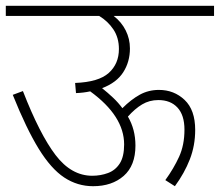

<svg xmlns="http://www.w3.org/2000/svg" viewBox="-20 -642 758 662"><path d="M0 -622H718V-587H372Q399 -566 413.5 -537Q428 -508 428 -475Q428 -429 405 -393Q382 -357 332 -338Q352 -322 370 -305Q388 -288 402 -269Q432 -299 462 -315.5Q492 -332 528 -332Q580 -332 616.5 -297.5Q653 -263 653 -194Q653 -140 634.5 -92.5Q616 -45 583 0L550 -21Q579 -61 597.5 -101.5Q616 -142 616 -195Q616 -245 592 -271Q568 -297 526 -297Q495 -297 470 -282Q445 -267 421 -240Q434 -218 440.5 -193Q447 -168 447 -140Q447 -71 406.5 -35.5Q366 0 301 0Q247 0 201.5 -30Q156 -60 113.5 -129Q71 -198 24 -315L59 -328Q117 -179 171.5 -107.5Q226 -36 298 -36Q327 -36 352.5 -45.5Q378 -55 393 -78.5Q408 -102 408 -144Q408 -242 291 -327Q268 -322 242 -321L239 -356Q320 -359 355 -390.5Q390 -422 390 -473Q390 -512 371 -540.5Q352 -569 322 -587H0Z"/></svg>

Font: Noto Sans Devanagari ExtraLight
Style: Regular
Weight: 200
Designer: Jelle Bosma - Monotype Design Team
Foundry: Monotype Imaging Inc.
Version: Version 2.004; ttfautohint (v1.8.4.7-5d5b)